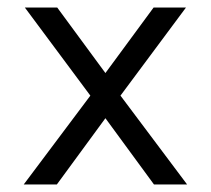

<svg xmlns="http://www.w3.org/2000/svg" viewBox="-20 -490 560 510"><path d="M220 -236 46 -470H132L260 -296L388 -470H474L300 -236L477 0H389L260 -176L131 0H43Z"/></svg>

Font: Kreadon
Style: Regular
Weight: 400
Designer: kohakuno
Foundry: StudioGnu
Version: Version 1.000;Glyphs 3.1.2 (3151)